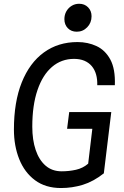

<svg xmlns="http://www.w3.org/2000/svg" viewBox="-20 -958 640 993"><path d="M295.5 14.5Q215.5 14.5 161.2 -25.8Q107 -66 79.5 -134.8Q52 -203.5 52 -288Q52 -430.5 92.5 -531.8Q133 -633 207 -686.8Q281 -740.5 381 -740.5Q434.5 -740.5 479.5 -719.5Q524.5 -698.5 550.8 -649.8Q577 -601 574 -517.5H483Q484 -547.5 477 -572.5Q470 -597.5 454.8 -615.8Q439.5 -634 416.5 -643.8Q393.5 -653.5 363 -653.5Q297.5 -653.5 249 -612Q200.5 -570.5 173.8 -492Q147 -413.5 147 -302.5Q147 -234.5 164.5 -182.5Q182 -130.5 215.8 -101.2Q249.5 -72 299 -72Q337 -72 372.8 -80Q408.5 -88 436 -111.5L457.5 -292H327L338 -378.5H555.5L517 -61.5Q463 -19 408.2 -2.2Q353.5 14.5 295.5 14.5ZM377 -794Q348.5 -794 330.8 -812.2Q313 -830.5 313 -859Q313 -881.5 323.2 -899.5Q333.5 -917.5 350.8 -928Q368 -938.5 389.5 -938.5Q417.5 -938.5 435.5 -920.2Q453.5 -902 453.5 -874Q453.5 -840.5 431.2 -817.2Q409 -794 377 -794Z"/></svg>

Font: Spline Sans Mono
Style: Italic
Weight: 400
Italic angle: -4°
Monospace: yes
Designer: Eben Sorkin, Mirko Velimirovic
Foundry: Sorkin Type
Version: Version 1.004